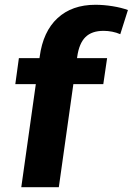

<svg xmlns="http://www.w3.org/2000/svg" viewBox="-20 -783 555 803"><path d="M146 -546Q160 -651 220.5 -707Q281 -763 379 -763Q414 -763 451 -757Q488 -751 515 -741L483 -640Q467 -647 449 -650.5Q431 -654 413 -654Q364 -654 337.5 -628Q311 -602 303 -546L226 0H69ZM59 -540H428L412 -431H44Z"/></svg>

Font: Pathway Extreme 28pt
Style: Bold Italic
Weight: 700
Italic angle: -8°
Designer: Eduardo Rodriguez Tunni
Foundry: Eduardo Rodriguez Tunni
Version: Version 1.001;gftools[0.9.26]